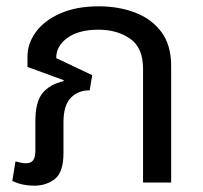

<svg xmlns="http://www.w3.org/2000/svg" viewBox="-20 -578 643 608"><path d="M88 10Q70 10 53 6.5Q36 3 19 -5L29 -67Q36 -65 45 -63Q54 -61 62 -61Q78 -61 85 -70.5Q92 -80 92 -101V-194Q92 -256 115 -283.5Q138 -311 181 -321L182 -324L67 -366V-399Q67 -440 93.5 -476.5Q120 -513 171 -535.5Q222 -558 293 -558Q355 -558 407 -538.5Q459 -519 490.5 -477.5Q522 -436 522 -369V0H433V-360Q433 -427 392 -455.5Q351 -484 292 -484Q230 -484 194 -458.5Q158 -433 158 -394L272 -340L264 -292Q227 -292 204 -268Q181 -244 181 -191V-94Q181 -33 154 -11.5Q127 10 88 10Z"/></svg>

Font: Farlight84_Sys_V01
Style: Regular
Weight: 400
Designer: Ryoko NISHIZUKA  (kana, bopomofo & ideographs); Paul D. Hunt (Latin, Greek & Cyrillic); Sandoll Communications , Soo-you
Foundry: Adobe
Version: Version 2.004;October 29, 2024;FontCreator 14.0.0.2814 64-bi